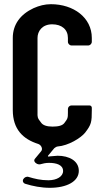

<svg xmlns="http://www.w3.org/2000/svg" viewBox="-20 -693 500 916"><path d="M214 84C248 84 281 93 281 123C281 149 251 167 211 167C174 167 146 160 116 151C107 148 96 153 91 162C86 171 91 181 101 184C136 195 177 203 218 203C298 203 356 173 356 122C356 74 309 50 255 50L218 53L212 54C209 54 208 52 209 50L239 14C242 11 251 6 254 6C307 2 366 -35 386 -60C416 -99 418 -110 418 -168V-179C418 -185 413 -190 407 -190H321C312 -190 304 -182 304 -173V-156C304 -130 303 -127 287 -106C278 -94 259 -89 231 -89C204 -89 185 -95 176 -108C157 -131 159 -137 159 -155V-512C159 -544 181 -577 229 -577C275 -577 304 -552 304 -512V-494C304 -484 312 -476 322 -476H400C410 -476 418 -484 418 -494V-512C418 -609 331 -673 223 -673C194 -673 167 -666 140 -654C78 -625 41 -577 41 -512V-168C41 -76 90 -29 163 -6C177 -1 186 18 176 29L147 64C139 73 146 83 154 87C157 90 167 92 171 91C186 87 197 84 214 84Z"/></svg>

Font: DIN Rundschrift
Style: Breit
Weight: 400
Width: 7
Version: Version 1.027